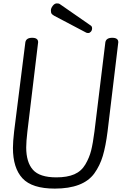

<svg xmlns="http://www.w3.org/2000/svg" viewBox="-20 -1094 781 1128"><path d="M204 -846 141 -322Q134 -262 134 -228Q134 -141 173.5 -96.5Q213 -52 311 -52Q375 -52 416.5 -70Q458 -88 481.5 -128Q505 -168 515.5 -210Q526 -252 535 -322L599 -846Q604 -872 639.5 -872Q675 -872 675 -846L612 -322Q601 -235 584 -178Q567 -121 534 -75Q469 14 302 14Q168 14 112 -46.5Q56 -107 56 -225Q56 -261 63 -322L129 -846Q134 -872 169 -872Q204 -872 204 -846ZM513 -944Q521 -939 521 -927.5Q521 -916 514 -908Q507 -900 499 -900Q491 -900 487 -902L299 -1001Q287 -1008 283 -1013.5Q279 -1019 279 -1032.5Q279 -1046 290 -1060Q301 -1074 313.5 -1074Q326 -1074 330 -1071Z"/></svg>

Font: Kite One
Style: Regular
Weight: 400
Designer: Eduardo Rodriguez Tunni
Foundry: Eduardo Rodriguez Tunni
Version: Version 1.001